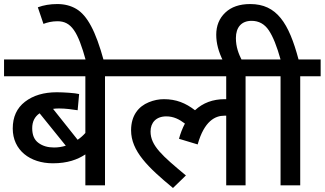

<svg xmlns="http://www.w3.org/2000/svg" viewBox="-20 -916 1605 949"><path d="M599.1 -622.1H0V-539.1H401.9V-258.8C391.6 -247.1 378.9 -235.4 363.8 -225.1L242.2 -377.9C251.5 -379.4 261.2 -379.9 272 -379.9C305.2 -379.9 337.9 -375 363.8 -371.1L371.1 -451.2C359.9 -453.6 343.3 -456.1 321.3 -457.5C299.3 -459 279.3 -460 261.2 -460C196.3 -460 144 -444.3 103.5 -413.1C63 -381.8 43 -337.9 43 -280.8C43 -173.3 128.9 -108.9 241.2 -108.9C314 -108.9 363.3 -127.4 401.9 -152.8V0H499V-539.1H599.1ZM139.2 -282.2C139.2 -314.9 151.4 -339.4 175.8 -356L305.2 -195.8C286.1 -189.9 267.1 -187 247.1 -187C216.3 -187 190.9 -194.3 170.4 -209.5C149.4 -224.6 139.2 -248.5 139.2 -282.2Z M493.2 -615.2C473.1 -689 452.1 -746.6 430.2 -787.1C408.7 -827.6 384.3 -856 356.9 -872.1C329.6 -888.2 298.3 -896 263.2 -896C227.5 -896 195.8 -890.6 167 -879.9L194.8 -797.9C213.9 -805.2 236.3 -811 264.2 -811C332 -811 364.7 -761.2 404.8 -615.2Z M1098.1 -539.1V-425.8H1095.7H1094.7H1094.2H1091.3H1090.8C1032.2 -425.8 983.4 -407.7 943.8 -371.1C897.5 -406.7 851.1 -425.8 790 -425.8C765.1 -425.8 740.2 -420.9 715.3 -410.6C665 -390.1 627.9 -345.7 627.9 -272C627.9 -169.4 711.4 -88.9 835 13.2L898.9 -48.8C782.7 -145.5 724.1 -195.8 724.1 -266.1C724.1 -309.6 751.5 -340.8 801.8 -340.8C838.4 -340.8 866.2 -326.2 894 -305.2C881.8 -282.2 872.1 -257.3 864.7 -230L957 -202.1C989.7 -318.4 1043.9 -344.2 1088.9 -344.2H1089.8H1090.3H1090.8H1091.3H1091.8H1093.3H1093.8H1096.7H1097.2H1098.1V0H1193.8V-539.1H1294.9V-622.1H585V-539.1Z M1176.8 -615.2C1159.2 -649.9 1146 -683.6 1146 -728C1146 -780.3 1172.9 -813 1223.6 -813C1259.3 -813 1287.6 -797.4 1308.6 -766.1C1329.6 -734.9 1348.6 -687 1366.7 -622.1H1280.8V-539.1H1366.7V0H1463.9V-539.1H1564.9V-622.1H1455.6C1407.7 -801.8 1348.1 -896 1216.8 -896C1164.1 -896 1123 -881.8 1093.3 -853.5C1063.5 -825.2 1048.8 -788.6 1048.8 -744.1C1048.8 -702.6 1060.1 -659.7 1082.5 -615.2Z"/></svg>

Font: Noto Reveo Sans
Style: Regular
Weight: 500
Designer: Monotype Design Team
Foundry: Monotype Imaging Inc.
Version: Version 2.007